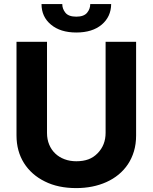

<svg xmlns="http://www.w3.org/2000/svg" viewBox="-20 -938 769 968"><path d="M63.2 -727.3H217V-268.1Q217 -235.4 228 -209Q239 -182.5 258.7 -163.9Q278.4 -145.2 305.6 -135.1Q332.7 -125 364.7 -125Q399.1 -125 425.4 -134.6Q451.7 -144.2 472.3 -165.5Q512.4 -206.7 512.4 -268.1V-727.3H666.2V-255Q666.2 -212 655.4 -175.6Q644.5 -139.2 624.8 -109.7Q605.1 -80.3 577.6 -57.7Q550.1 -35.2 516.5 -20.1Q483 -5 444.4 2.7Q405.9 10.3 364.7 10.3Q272.7 10.3 206.3 -23.1Q172.2 -39.8 145.8 -63.2Q119.3 -86.6 100.9 -115.9Q82.4 -145.2 72.8 -180.2Q63.2 -215.2 63.2 -255ZM294 -917.6Q293.7 -893.8 310 -873.6Q326 -854 364.7 -854Q402.7 -854 419 -873.6Q435 -892.8 435 -917.6H540.5Q539.8 -853.7 492.9 -813.9Q445.7 -774.1 364.7 -774.1Q284.4 -774.1 236.9 -813.9Q189.3 -853.3 189.3 -917.6Z"/></svg>

Font: Inter P
Style: Bold
Weight: 700
Designer: Rasmus Andersson
Foundry: rsms
Version: Version 3.018;git-588b23468